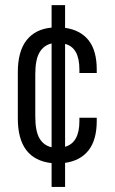

<svg xmlns="http://www.w3.org/2000/svg" viewBox="-20 -632 449 752"><path d="M291 -346.2V-359.9Q291 -445.8 234.9 -460V-57.1Q291 -73.2 291 -157.2V-170.9H358.9V-158.2Q358.9 -84 326.7 -43Q294.4 -2.4 234.9 5.9V100.1H182.1V6.8Q49.8 -7.8 49.8 -168V-349.1Q49.8 -431.6 84.5 -475.1Q118.7 -518.1 182.1 -523.9V-611.8H234.9V-522.9Q294.4 -514.6 326.7 -474.6Q358.9 -434.1 358.9 -359.9V-346.2ZM134.3 -90.8Q150.4 -62.5 182.1 -55.2V-461.9Q150.9 -454.6 134.3 -425.8Q118.2 -397.9 118.2 -340.8V-175.8Q118.2 -118.7 134.3 -90.8Z"/></svg>

Font: D-DIN Condensed
Style: Regular
Weight: 400
Width: 3
Designer: Charles Nix
Foundry: Datto Inc.
Version: Version 1.00